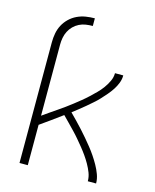

<svg xmlns="http://www.w3.org/2000/svg" viewBox="-112 -820 724 896"><g transform="rotate(15 250.0 -371.5)"><path d="M69 -583Q69 -605 73 -626.5Q77 -648 87 -667Q97 -686 113 -701.5Q129 -717 149 -726.5Q169 -736 190.5 -739.5Q212 -743 234 -743V-706Q217 -706 200.5 -703.5Q184 -701 169 -693.5Q154 -686 142 -674Q130 -662 122.5 -647Q115 -632 112 -615.5Q109 -599 109 -583ZM69 0V-583H109V-239Q126 -251 142.5 -262.5Q159 -274 176 -285.5Q193 -297 209.5 -309Q226 -321 242 -333.5Q258 -346 274 -359Q290 -372 305 -386Q320 -400 334.5 -414.5Q349 -429 361 -445.5Q373 -462 382 -481Q391 -500 391 -520H431Q431 -501 424 -483Q417 -465 406.5 -449Q396 -433 383.5 -418.5Q371 -404 358 -390Q345 -376 330.5 -363.5Q316 -351 301.5 -338.5Q287 -326 272 -314.5Q257 -303 242 -291Q258 -275 273.5 -259Q289 -243 304 -226.5Q319 -210 333.5 -193Q348 -176 362 -158.5Q376 -141 388.5 -122.5Q401 -104 412 -84.5Q423 -65 431 -43.5Q439 -22 439 0H399Q399 -21 391.5 -40.5Q384 -60 373.5 -78.5Q363 -97 351 -114Q339 -131 326 -147Q313 -163 299.5 -179Q286 -195 271.5 -210Q257 -225 242.5 -240Q228 -255 213 -270Q187 -251 161 -232Q135 -213 109 -195V0Z"/></g></svg>

Font: Iosevka Term Curly Extralight
Style: Regular
Weight: 200
Designer: Belleve Invis
Foundry: Belleve Invis
Version: Version 32.3.0